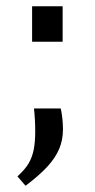

<svg xmlns="http://www.w3.org/2000/svg" viewBox="-20 -461 304 616"><path d="M175 -113Q182 -79 182 -46Q182 -12 170 16.5Q158 45 132.5 73Q107 101 62 135L36 105Q61 82 72 63Q83 44 88 20Q93 -4 93 -40Q93 -77 89 -113ZM181 -441V-327H83V-441Z"/></svg>

Font: Myanglish
Style: Regular
Weight: 400
Designer: KyawKyaw ( MaYenGone)
Foundry: TattooFont3D
Version: Version 1.003 December 13, 2014